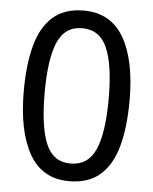

<svg xmlns="http://www.w3.org/2000/svg" viewBox="-53 -769 656 824"><g transform="rotate(5 275.5 -357.5)"><path d="M275 10Q160 10 104 -87.5Q48 -185 48 -358Q48 -474 70.5 -556Q93 -638 143 -681.5Q193 -725 275 -725Q391 -725 447.5 -628.5Q504 -532 504 -358Q504 -243 481.5 -160.5Q459 -78 408.5 -34Q358 10 275 10ZM275 -66Q350 -66 382 -138Q414 -210 414 -358Q414 -504 382 -576.5Q350 -649 275 -649Q200 -649 169 -576.5Q138 -504 138 -358Q138 -212 169 -139Q200 -66 275 -66Z"/></g></svg>

Font: ltamil05
Style: Book
Weight: 400
Designer: Jelle Bosma - Monotype Design Team
Foundry: Monotype Imaging Inc.
Version: Version 2.003